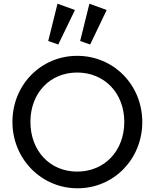

<svg xmlns="http://www.w3.org/2000/svg" viewBox="-20 -1005 834 1035"><path d="M294 -765 384 -951 290 -985 240 -784ZM466 -765 555 -951 462 -985 412 -784ZM398 10C594 10 747 -148 747 -347C747 -547 593 -704 396 -704C200 -704 47 -547 47 -348C47 -149 202 10 398 10ZM396 -80C249 -80 144 -192 144 -348C144 -503 249 -614 396 -614C544 -614 650 -502 650 -348C650 -192 544 -80 396 -80Z"/></svg>

Font: Outfit
Style: Regular
Weight: 400
Designer: Rodrigo Fuenzalida
Foundry: fragTYPE
Version: Version 1.100;gftools[0.9.27]